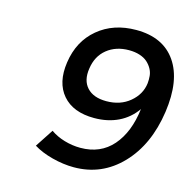

<svg xmlns="http://www.w3.org/2000/svg" viewBox="-104 -808 909 916"><g transform="rotate(15 350.0 -350.0)"><path d="M138.2 -47.9 196.8 -137.2Q226.1 -116.2 265.6 -104.5Q305.2 -92.8 345.2 -92.8Q444.3 -92.8 503.7 -160.9Q563 -229 577.1 -346.2Q543 -297.4 490.5 -272.2Q438 -247.1 372.1 -247.1Q267.6 -247.1 215.8 -307.4Q164.1 -367.7 179.2 -470.2Q194.8 -578.6 270.8 -641.8Q346.7 -705.1 459 -705.1Q591.8 -705.1 654.3 -614.7Q716.8 -524.4 693.8 -363.8Q669.4 -195.8 573.2 -95.5Q477.1 4.9 338.9 4.9Q287.1 4.9 231.9 -9.5Q176.8 -23.9 138.2 -47.9ZM289.1 -469.2Q279.8 -409.2 311.5 -374.5Q343.3 -339.8 407.2 -339.8Q476.6 -339.8 522.9 -378.7Q569.3 -417.5 576.2 -473.1Q578.1 -491.7 576.4 -510Q574.7 -528.3 565.2 -545.2Q555.7 -562 541 -575Q526.4 -587.9 502.9 -595.5Q479.5 -603 450.2 -603Q385.7 -603 341.8 -567.6Q297.9 -532.2 289.1 -469.2Z"/></g></svg>

Font: Trueno
Style: Italic
Weight: 400
Designer: Julieta Ulanovsky
Foundry: Julieta Ulanovsky
Version: Version 3.001b | FøM Fix